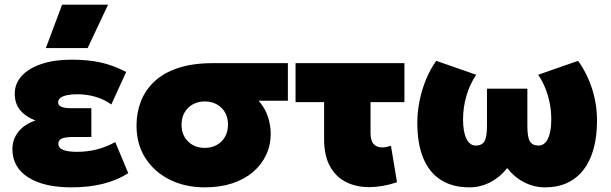

<svg xmlns="http://www.w3.org/2000/svg" viewBox="-20 -792 2632 827"><path d="M287.5 15Q169 15 101.2 -28.2Q33.5 -71.5 33.5 -150Q33.5 -192 59 -224.2Q84.5 -256.5 132.5 -273Q89 -290 66.2 -318.5Q43.5 -347 43.5 -388Q43.5 -432 73.5 -465Q103.5 -498 158.8 -516.5Q214 -535 288.5 -535Q359.5 -535 414.2 -522.8Q469 -510.5 523.5 -482L459.5 -342Q430 -363.5 392.2 -374.8Q354.5 -386 313.5 -386Q287 -386 268.5 -382Q250 -378 240.2 -370.5Q230.5 -363 230.5 -351.5Q230.5 -338 244 -332Q257.5 -326 286.5 -326H373.5V-202H294.5Q273.5 -202 259.5 -199.2Q245.5 -196.5 238.5 -190.2Q231.5 -184 231.5 -173Q231.5 -154.5 252.2 -146.2Q273 -138 311.5 -138Q355.5 -138 396.2 -148.2Q437 -158.5 476.5 -180L532.5 -46Q485.5 -16 424.5 -0.5Q363.5 15 287.5 15ZM177.5 -585 247.5 -772H445.5L357.5 -585Z M862 15Q778.5 15 712 -17.8Q645.5 -50.5 606.8 -110.2Q568 -170 568 -251Q568 -307 587 -355.8Q606 -404.5 645.5 -441.5Q685 -478.5 747.5 -499.2Q810 -520 897 -520H1220V-358H1094Q1121 -327.5 1133.5 -290.5Q1146 -253.5 1146 -216Q1146 -166.5 1126.2 -124.5Q1106.5 -82.5 1069.5 -51Q1032.5 -19.5 980 -2.2Q927.5 15 862 15ZM862 -155Q891 -155 913.5 -167.5Q936 -180 949 -202.5Q962 -225 962 -255Q962 -300 933.8 -327.5Q905.5 -355 862 -355Q833 -355 810.5 -342.5Q788 -330 775 -307.5Q762 -285 762 -255Q762 -210 790.2 -182.5Q818.5 -155 862 -155Z M1570 14Q1513.5 14 1469.8 -8.2Q1426 -30.5 1401 -76.2Q1376 -122 1376 -192V-352H1253V-520H1722V-352H1576V-219Q1576 -185.5 1589.8 -171.2Q1603.5 -157 1626 -157Q1634.5 -157 1644 -159Q1653.5 -161 1664 -164L1690 -7Q1658.5 3.5 1628.2 8.8Q1598 14 1570 14Z M2001.5 15Q1930 15 1879.8 -16.5Q1829.5 -48 1803.5 -110Q1777.5 -172 1777.5 -263Q1777.5 -310.5 1787.2 -358.2Q1797 -406 1815.2 -450.2Q1833.5 -494.5 1859 -530L2031 -470Q2017.5 -450 2007 -427.2Q1996.5 -404.5 1989.2 -380Q1982 -355.5 1978.2 -329.8Q1974.5 -304 1974.5 -277.5Q1974.5 -224 1989 -194.5Q2003.5 -165 2029.5 -165Q2055 -165 2066.2 -182.5Q2077.5 -200 2077.5 -250V-410H2251.5V-250Q2251.5 -200 2262.8 -182.5Q2274 -165 2299.5 -165Q2312.5 -165 2322.8 -172.5Q2333 -180 2340 -194.5Q2347 -209 2350.8 -229.8Q2354.5 -250.5 2354.5 -277.5Q2354.5 -313 2348 -346.8Q2341.5 -380.5 2329 -411.8Q2316.5 -443 2298 -470L2470 -530Q2508.5 -476.5 2530 -410.2Q2551.5 -344 2551.5 -273Q2551.5 -204.5 2536.8 -151Q2522 -97.5 2493.2 -60.5Q2464.5 -23.5 2423 -4.2Q2381.5 15 2327.5 15Q2280.5 15 2238 -6.8Q2195.5 -28.5 2164.5 -68Q2133.5 -28.5 2091.2 -6.8Q2049 15 2001.5 15Z"/></svg>

Font: Geologica Roman Black
Style: Regular
Weight: 900
Designer: Sindre Bremnes, Frode Helland
Foundry: Monokrom Skriftforlag AS
Version: Version 1.010;gftools[0.9.28]